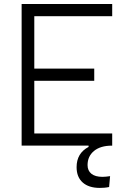

<svg xmlns="http://www.w3.org/2000/svg" viewBox="-20 -713 626 940"><path d="M85.9 0V-693.4H529.3V-633.8H147.9V-377H441.4V-317.4H147.9V-59.6H529.3V0H528.8Q471.7 0 440.2 26.1Q408.7 52.2 408.7 95.2Q408.7 122.6 427.5 137.7Q446.3 152.8 481.4 152.8Q497.1 152.8 519 149.4L514.2 202.6Q502.4 205.1 490.5 206.1Q478.5 207 468.8 207Q414.6 207 384.8 180.4Q355 153.8 355 105.5Q355 37.1 413.6 6.3V0Z"/></svg>

Font: Caskaydia Cove Light
Style: Regular
Weight: 300
Monospace: yes
Designer: Aaron Bell
Foundry: Saja Typeworks
Version: Version 4.300; ttfautohint (v1.8.3)